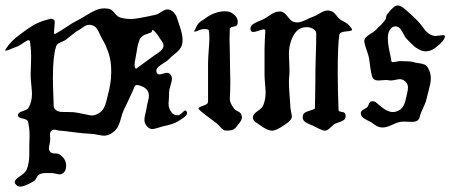

<svg xmlns="http://www.w3.org/2000/svg" viewBox="-20 -481 1658 707"><path d="M487.3 -232.4Q502.9 -244.1 519.5 -255.9Q536.1 -267.6 548.8 -277.3Q550.8 -278.3 561.5 -285.6Q572.3 -293 577.1 -299.3Q582 -305.7 582 -314.5Q582 -318.4 580.1 -322.3Q578.1 -326.2 574.2 -331.5Q570.3 -336.9 568.4 -339.8Q555.7 -361.3 543.9 -370.1Q542 -371.1 541 -369.6Q540 -368.2 539.1 -365.2Q538.1 -362.3 536.1 -361.3Q531.2 -359.4 522.5 -356.4Q513.7 -353.5 510.7 -352.1Q507.8 -350.6 502.4 -346.2Q497.1 -341.8 494.6 -336.4Q492.2 -331.1 489.3 -321.3Q486.3 -311.5 484.4 -297.9Q484.4 -294.9 480 -272.9Q475.6 -251 475.6 -242.2Q475.6 -228.5 481.4 -228.5Q483.4 -228.5 487.3 -232.4ZM177.7 -92.8Q177.7 -81.1 186.5 -75.2Q195.3 -69.3 206.5 -68.8Q217.8 -68.4 234.9 -68.4Q252 -68.4 261.7 -66.4Q315.4 -55.7 316.4 -55.7Q330.1 -55.7 342.8 -63.5Q349.6 -67.4 354.5 -72.3Q359.4 -77.1 362.8 -84Q366.2 -90.8 367.7 -95.2Q369.1 -99.6 372.1 -110.4Q375 -121.1 376 -126Q389.6 -174.8 389.6 -216.8Q389.6 -236.3 387.2 -253.9Q384.8 -271.5 379.4 -286.6Q374 -301.8 370.1 -311Q366.2 -320.3 359.4 -332Q352.5 -343.8 351.6 -346.7Q350.6 -347.7 347.7 -354.5Q344.7 -361.3 342.8 -365.2Q340.8 -369.1 336.9 -375Q333 -380.9 327.6 -384.3Q322.3 -387.7 316.4 -388.7Q313.5 -389.6 308.6 -389.6Q302.7 -389.6 296.9 -387.2Q291 -384.8 283.2 -378.9Q275.4 -373 271.5 -371.1Q262.7 -366.2 254.9 -360.4Q247.1 -354.5 238.3 -347.2Q229.5 -339.8 222.7 -335Q217.8 -331.1 209 -327.6Q200.2 -324.2 194.3 -320.3Q188.5 -316.4 186.5 -309.6Q174.8 -273.4 174.8 -196.3Q174.8 -169.9 176.3 -132.8Q177.7 -95.7 177.7 -92.8ZM0 -293.9V-298.8Q21.5 -332 51.8 -352.5Q55.7 -355.5 65.4 -362.8Q75.2 -370.1 79.1 -372.6Q83 -375 91.3 -380.9Q99.6 -386.7 104.5 -389.2Q109.4 -391.6 117.2 -395.5Q125 -399.4 132.3 -401.9Q139.6 -404.3 148.4 -407.2Q166 -412.1 168 -412.1Q172.9 -412.1 179.7 -407.2Q181.6 -405.3 181.6 -398.4Q181.6 -392.6 180.2 -379.4Q178.7 -366.2 178.7 -362.3Q178.7 -355.5 181.6 -355.5Q182.6 -355.5 183.6 -356.4Q199.2 -364.3 224.1 -381.3Q249 -398.4 267.6 -407.2Q279.3 -413.1 298.8 -425.3Q318.4 -437.5 333.5 -443.8Q348.6 -450.2 365.2 -450.2Q367.2 -450.2 370.6 -449.7Q374 -449.2 376 -449.2Q388.7 -449.2 400.9 -434.1Q413.1 -418.9 423.8 -416Q442.4 -411.1 463.9 -411.1Q483.4 -411.1 553.7 -426.8Q561.5 -428.7 574.7 -437.5Q587.9 -446.3 595.7 -446.3Q600.6 -446.3 603.5 -445.3Q613.3 -442.4 620.1 -434.6Q627 -426.8 629.4 -421.4Q631.8 -416 636.2 -401.4Q640.6 -386.7 642.6 -381.8Q652.3 -353.5 652.3 -335Q652.3 -317.4 646 -306.2Q639.6 -294.9 624 -282.7Q608.4 -270.5 603.5 -264.6Q597.7 -257.8 585 -250Q572.3 -242.2 564 -235.4Q555.7 -228.5 555.7 -220.7Q555.7 -216.8 556.6 -213.9Q559.6 -207 567.4 -207Q571.3 -207 580.6 -210Q589.8 -212.9 594.7 -212.9Q601.6 -212.9 606.4 -208Q613.3 -200.2 613.3 -190.4Q613.3 -183.6 607.9 -166.5Q602.5 -149.4 602.5 -140.6Q602.5 -122.1 601.6 -113.3Q600.6 -104.5 600.6 -98.6Q600.6 -81.1 612.3 -66.4Q619.1 -56.6 635.7 -56.6Q641.6 -56.6 650.4 -65.4Q659.2 -74.2 662.1 -74.2Q665 -74.2 666 -72.3Q668.9 -68.4 668.9 -64.5Q668.9 -61.5 667 -58.1Q665 -54.7 660.6 -51.3Q656.2 -47.9 652.8 -45.4Q649.4 -43 643.6 -39.6Q637.7 -36.1 635.7 -34.2Q621.1 -24.4 579.1 -15.6Q575.2 -14.6 561.5 -10.3Q547.9 -5.9 541 -5.9Q531.2 -5.9 524.4 -12.7Q511.7 -24.4 511.7 -40Q511.7 -47.9 516.1 -65.9Q520.5 -84 521.5 -93.8Q521.5 -95.7 524.9 -107.9Q528.3 -120.1 528.3 -127.9Q528.3 -152.3 502.9 -163.1Q479.5 -172.9 475.6 -162.1Q470.7 -149.4 455.1 -116.2Q439.5 -83 435.5 -75.2Q430.7 -65.4 424.8 -43.5Q418.9 -21.5 411.1 -9.3Q403.3 2.9 387.7 11.7Q375 18.6 363.3 18.6Q355.5 18.6 338.9 15.1Q322.3 11.7 313.5 11.7Q288.1 10.7 252 5.9Q215.8 1 199.2 0Q196.3 0 189.5 -2Q182.6 -3.9 178.2 -3.4Q173.8 -2.9 169.9 0Q164.1 4.9 164.1 14.6Q164.1 17.6 164.6 23.9Q165 30.3 165 33.2Q165 39.1 162.6 49.8Q160.2 60.5 160.2 64.5Q160.2 72.3 165 78.1Q169.9 84 180.7 84H182.6Q193.4 84 198.2 86.9Q223.6 103.5 223.6 128.9Q223.6 147.5 212.9 156.2Q206.1 161.1 200.2 161.1Q196.3 161.1 186 158.7Q175.8 156.2 169.9 156.2H168H160.2H148.4Q133.8 156.2 123 162.1Q118.2 165 114.3 173.8Q110.4 182.6 105.5 185.5Q71.3 206.1 54.7 206.1Q43 206.1 36.1 195.3Q34.2 192.4 34.2 188.5Q34.2 180.7 54.2 167.5Q74.2 154.3 78.1 143.6Q87.9 120.1 87.9 87.9V70.3V56.6Q87.9 49.8 88.4 37.1Q88.9 24.4 88.9 18.6Q88.9 -9.8 83 -33.2Q81.1 -41 63.5 -44.4Q45.9 -47.9 45.9 -56.6Q45.9 -66.4 63.5 -71.8Q81.1 -77.1 85 -84Q97.7 -106.4 97.7 -134.8Q97.7 -145.5 95.2 -168.9Q92.8 -192.4 92.8 -207Q92.8 -212.9 93.8 -237.8Q94.7 -262.7 94.7 -272.5Q94.7 -297.9 90.8 -326.2Q89.8 -333 85 -333Q80.1 -333 64.9 -322.3Q49.8 -311.5 43 -309.6Q39.1 -308.6 28.8 -304.2Q18.6 -299.8 10.7 -296.9Q2.9 -293.9 0 -293.9Z M729.5 -374Q723.6 -374 711.4 -369.1Q699.2 -364.3 697.3 -364.3Q695.3 -364.3 695.3 -365.2Q695.3 -367.2 696.3 -368.2Q704.1 -385.7 709 -392.6Q713.9 -399.4 723.1 -404.8Q732.4 -410.2 735.4 -413.1Q771.5 -439.5 808.6 -439.5Q826.2 -439.5 835.9 -431.6Q855.5 -418.9 855.5 -400.4Q855.5 -395.5 853.5 -389.6Q851.6 -384.8 839.4 -382.8Q827.1 -380.9 826.2 -375Q825.2 -355.5 825.2 -334Q825.2 -326.2 825.7 -315.9Q826.2 -305.7 826.2 -293.9Q826.2 -270.5 827.1 -232.9Q828.1 -195.3 828.1 -178.7Q828.1 -162.1 827.6 -148.4Q827.1 -134.8 826.7 -127Q826.2 -119.1 826.2 -117.2Q826.2 -101.6 841.8 -81.1Q844.7 -76.2 855.5 -71.3Q866.2 -66.4 868.2 -59.6Q871.1 -50.8 871.1 -49.8Q871.1 -38.1 856.4 -21.5Q855.5 -20.5 852.1 -16.1Q848.6 -11.7 847.7 -10.7Q846.7 -9.8 843.8 -7.3Q840.8 -4.9 838.9 -3.9Q836.9 -2.9 833 -2Q829.1 -1 824.7 -0.5Q820.3 0 814.5 0Q806.6 0 801.3 -3.9Q795.9 -7.8 789.6 -15.1Q783.2 -22.5 778.3 -26.4Q719.7 -69.3 712.9 -78.1Q710.9 -80.1 710.9 -82Q710.9 -85.9 728.5 -91.8Q746.1 -97.7 746.1 -105.5V-198.2V-246.1Q746.1 -264.6 748.5 -294.9Q751 -325.2 751 -338.9Q751 -359.4 749 -369.1Q748 -374 729.5 -374Z M1275.4 -375Q1276.4 -373 1276.4 -371.1Q1276.4 -367.2 1253.9 -365.2Q1231.4 -363.3 1229.5 -353.5Q1223.6 -316.4 1223.6 -211.9Q1223.6 -157.2 1226.6 -75.2Q1226.6 -70.3 1239.7 -68.8Q1252.9 -67.4 1252.9 -53.7Q1252.9 -43.9 1246.1 -39.1Q1239.3 -34.2 1226.6 -30.3Q1213.9 -26.4 1208 -21.5Q1205.1 -19.5 1195.8 -10.3Q1186.5 -1 1178.7 0H1174.8Q1167 0 1139.6 -14.6Q1134.8 -17.6 1121.1 -22.9Q1107.4 -28.3 1101.1 -34.2Q1094.7 -40 1094.7 -49.8Q1094.7 -60.5 1101.6 -65.4Q1108.4 -70.3 1121.1 -73.7Q1133.8 -77.1 1139.6 -81.1Q1141.6 -177.7 1141.6 -234.4Q1141.6 -246.1 1143.1 -283.2Q1144.5 -320.3 1144.5 -357.4Q1144.5 -367.2 1134.3 -374Q1124 -380.9 1109.4 -380.9Q1079.1 -380.9 1062.5 -353.5Q1043.9 -322.3 1043.9 -281.2Q1043.9 -273.4 1044.9 -255.4Q1045.9 -237.3 1045.9 -228.5V-212.9Q1043.9 -189.5 1043.9 -179.7Q1043.9 -161.1 1046.4 -127.9Q1048.8 -94.7 1049.8 -81.1Q1050.8 -74.2 1052.7 -64.9Q1054.7 -55.7 1054.7 -51.8Q1054.7 -38.1 1028.3 -21.5Q998 0 981.4 0Q963.9 0 935.5 -21.5Q933.6 -23.4 927.7 -26.9Q921.9 -30.3 918.9 -32.7Q916 -35.2 913.6 -39.1Q911.1 -43 911.1 -47.9Q911.1 -60.5 928.2 -71.8Q945.3 -83 949.2 -92.8Q958 -114.3 958 -139.6Q958 -150.4 956.1 -171.9Q954.1 -193.4 954.1 -206.1V-212.9V-243.2V-299.8Q954.1 -317.4 955.1 -333Q956.1 -348.6 956.5 -356.9Q957 -365.2 957 -367.2Q957 -373 951.2 -373Q947.3 -373 933.1 -368.2Q918.9 -363.3 913.1 -363.3Q905.3 -363.3 903.3 -369.1Q902.3 -372.1 902.3 -376Q902.3 -384.8 910.6 -391.1Q918.9 -397.5 935.1 -403.8Q951.2 -410.2 957 -414.1Q960.9 -416 972.7 -424.3Q984.4 -432.6 992.2 -435.5Q1000 -438.5 1008.8 -438.5H1014.6Q1027.3 -436.5 1040 -418.9Q1052.7 -401.4 1065.4 -399.4Q1068.4 -398.4 1074.2 -398.4Q1086.9 -398.4 1106 -407.7Q1125 -417 1131.8 -418.9Q1140.6 -421.9 1157.7 -432.1Q1174.8 -442.4 1186.5 -442.4Q1191.4 -442.4 1194.3 -441.4Q1202.1 -440.4 1208 -435.5Q1213.9 -430.7 1219.7 -422.9Q1225.6 -415 1230.5 -411.1Q1236.3 -406.2 1244.6 -402.3Q1252.9 -398.4 1260.3 -392.6Q1267.6 -386.7 1275.4 -375Z M1452.1 -255.9Q1490.2 -255.9 1501 -252.9Q1508.8 -250 1521 -248.5Q1533.2 -247.1 1542 -243.7Q1550.8 -240.2 1555.7 -231.4Q1566.4 -213.9 1566.4 -193.4Q1566.4 -182.6 1564 -170.4Q1561.5 -158.2 1557.1 -142.6Q1552.7 -127 1550.8 -117.2Q1547.9 -103.5 1538.1 -83.5Q1528.3 -63.5 1525.4 -49.8Q1521.5 -32.2 1497.1 -32.2Q1492.2 -32.2 1482.4 -32.7Q1472.7 -33.2 1468.8 -33.2Q1455.1 -33.2 1449.2 -31.2Q1440.4 -29.3 1421.9 -20.5Q1403.3 -11.7 1390.6 -11.7H1386.7Q1380.9 -11.7 1375 -13.7Q1369.1 -15.6 1366.2 -17.6Q1363.3 -19.5 1356.9 -23.9Q1350.6 -28.3 1347.7 -30.3Q1343.8 -32.2 1331.5 -38.6Q1319.3 -44.9 1314 -50.3Q1308.6 -55.7 1308.6 -64.5Q1308.6 -72.3 1319.3 -78.1Q1330.1 -84 1333 -86.9Q1335 -88.9 1338.4 -98.1Q1341.8 -107.4 1347.7 -107.4Q1348.6 -107.4 1350.1 -107.9Q1351.6 -108.4 1352.5 -108.4Q1358.4 -108.4 1363.8 -104.5Q1369.1 -100.6 1375.5 -94.7Q1381.8 -88.9 1386.7 -85.9L1388.7 -84Q1391.6 -82 1395 -79.6Q1398.4 -77.1 1403.3 -74.7Q1408.2 -72.3 1414.6 -70.3Q1420.9 -68.4 1426.8 -68.4Q1439.5 -68.4 1453.1 -77.1Q1469.7 -87.9 1476.6 -126Q1477.5 -129.9 1479 -136.7Q1480.5 -143.6 1481.4 -148.9Q1482.4 -154.3 1482.4 -158.2Q1482.4 -170.9 1473.6 -179.7Q1463.9 -189.5 1452.1 -189.5Q1447.3 -189.5 1436 -187Q1424.8 -184.6 1418.9 -184.6Q1418 -184.6 1415 -185.1Q1412.1 -185.5 1411.1 -185.5Q1410.2 -185.5 1407.2 -186Q1404.3 -186.5 1402.3 -186.5Q1397.5 -186.5 1387.2 -185.5Q1377 -184.6 1373 -184.6Q1355.5 -184.6 1350.6 -198.2Q1345.7 -213.9 1343.3 -234.9Q1340.8 -255.9 1338.9 -266.6Q1336.9 -277.3 1331.1 -293.5Q1325.2 -309.6 1322.3 -322.3Q1322.3 -323.2 1321.8 -325.2Q1321.3 -327.1 1321.3 -328.1Q1321.3 -337.9 1328.6 -344.7Q1335.9 -351.6 1348.1 -358.9Q1360.4 -366.2 1366.2 -373Q1370.1 -377.9 1377.4 -384.3Q1384.8 -390.6 1389.6 -396.5Q1394.5 -402.3 1399.4 -409.2Q1401.4 -412.1 1401.9 -418.5Q1402.3 -424.8 1405.3 -427.7Q1429.7 -460.9 1444.3 -460.9Q1454.1 -460.9 1467.8 -450.2Q1481.4 -439.5 1505.9 -416Q1513.7 -408.2 1517.6 -404.3Q1524.4 -398.4 1539.1 -377.9Q1553.7 -357.4 1569.3 -351.6Q1576.2 -348.6 1584 -348.6Q1588.9 -348.6 1598.1 -350.1Q1607.4 -351.6 1611.3 -351.6Q1618.2 -351.6 1618.2 -346.7Q1618.2 -332 1584 -305.7Q1566.4 -292 1547.9 -292Q1536.1 -292 1523.9 -298.3Q1511.7 -304.7 1504.4 -311Q1497.1 -317.4 1487.8 -327.1Q1478.5 -336.9 1476.6 -338.9Q1471.7 -343.8 1461.4 -363.8Q1451.2 -383.8 1437.5 -383.8H1434.6Q1425.8 -383.8 1418.5 -375Q1411.1 -366.2 1409.2 -353.5Q1408.2 -348.6 1408.2 -338.9Q1408.2 -319.3 1414.6 -290Q1420.9 -260.7 1420.9 -257.8Q1420.9 -252 1426.8 -252Q1429.7 -252 1439 -253.9Q1448.2 -255.9 1452.1 -255.9Z"/></svg>

Font: Isabella
Style: Medium
Weight: 500
Designer: John Stracke
Version: Version 001.202